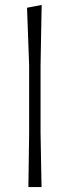

<svg xmlns="http://www.w3.org/2000/svg" viewBox="-20 -761 284 781"><path d="M95.5 0Q96 -56 97 -107.8Q98 -159.5 98.5 -220.5V-494Q94.5 -619 90 -729.5L149.5 -741Q148.5 -681 147.2 -619.8Q146 -558.5 145 -494V-220.5Q146 -159.5 147 -107.8Q148 -56 149 0Z"/></svg>

Font: Commissioner Loud ExtraLight
Style: Regular
Weight: 200
Designer: Kostas Bartsokas
Foundry: Kostas Bartsokas
Version: Version 1.000; ttfautohint (v1.8.3)